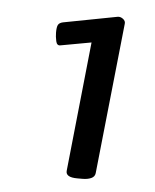

<svg xmlns="http://www.w3.org/2000/svg" viewBox="-39 -796 388 482"><g transform="rotate(5 155.0 -555.5)"><path d="M173 -349Q143 -349 145 -366L179 -692L102 -678Q93 -676 90.5 -687.5Q88 -699 88 -709Q88 -723 91 -728.5Q94 -734 103 -736L239 -762Q246 -763 252.5 -758Q259 -753 258 -746L218 -366Q217 -357 208 -353Q199 -349 186 -349Z"/></g></svg>

Font: Asap SemiBold
Style: Italic
Weight: 600
Italic angle: -6°
Designer: Pablo Cosgaya
Foundry: Omnibus-Type
Version: Version 3.001; ttfautohint (v1.8.3)